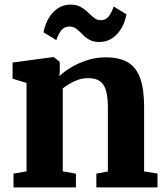

<svg xmlns="http://www.w3.org/2000/svg" viewBox="-20 -812 716 832"><path d="M95 -69.5V-452.5L34.5 -471V-541L209 -564.5H213L239 -544V-507L237.5 -482Q258.5 -502.5 289.8 -521Q321 -539.5 358.8 -551.5Q396.5 -563.5 438 -563.5Q497 -563.5 533.5 -542.2Q570 -521 587.2 -473.8Q604.5 -426.5 604.5 -348.5V-69L662.5 -60V0H397.5V-59.5L447.5 -69V-345Q447.5 -392 439.2 -420Q431 -448 412.2 -460.8Q393.5 -473.5 362 -473.5Q339.5 -473.5 319 -466.5Q298.5 -459.5 281.5 -449Q264.5 -438.5 252 -429V-69.5L309 -59.5V0H38.5V-59.5ZM168.5 -672Q180 -728 211.5 -760Q243 -792 285.5 -792Q312.5 -792 330.2 -781.8Q348 -771.5 361.5 -758.2Q375 -745 387.5 -735Q400 -725 416 -724.5Q437.5 -724 450.8 -740.5Q464 -757 472.5 -784L528 -750Q517.5 -695.5 485.8 -662.8Q454 -630 411 -630Q384.5 -630 367 -640Q349.5 -650 336.8 -663.5Q324 -677 311 -687Q298 -697 280.5 -697Q259 -697 246 -681Q233 -665 224 -638Z"/></svg>

Font: Merriweather 28pt ExtraBold
Style: Regular
Weight: 800
Version: Version 2.100